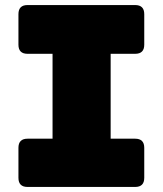

<svg xmlns="http://www.w3.org/2000/svg" viewBox="-20 -740 645 760"><path d="M89 0Q53 0 53 -36V-155Q53 -191 89 -191H188V-527H89Q53 -527 53 -563V-684Q53 -720 89 -720H515Q551 -720 551 -684V-563Q551 -527 515 -527H418V-191H515Q551 -191 551 -155V-36Q551 0 515 0Z"/></svg>

Font: Bungee Spice
Style: Regular
Weight: 400
Designer: David Jonathan Ross
Foundry: David Jonathan Ross
Version: Version 2.000